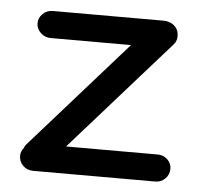

<svg xmlns="http://www.w3.org/2000/svg" viewBox="-39 -446 521 495"><g transform="rotate(5 221.5 -198.5)"><path d="M380 9H64Q48 9 37.5 -1.5Q27 -12 27 -27Q27 -38 35 -48Q37 -54 41 -58L287 -336H79Q64 -336 53 -346.5Q42 -357 42 -371Q42 -385 52.5 -395.5Q63 -406 79 -406H365Q380 -406 391 -398Q403 -389 404.5 -373.5Q406 -358 397 -348L143 -61H380Q395 -61 405.5 -51Q416 -41 416 -27Q416 -12 405.5 -1.5Q395 9 380 9Z"/></g></svg>

Font: Hoogli Semibold
Style: Regular
Weight: 600
Designer: Anand Singh Naorem
Foundry: Brand New Type
Version: Version 1.00 b007